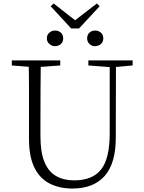

<svg xmlns="http://www.w3.org/2000/svg" viewBox="-20 -1071 828 1106"><path d="M297 -805Q279 -805 264.5 -817.5Q250 -830 250 -850Q250 -871 264.5 -883Q279 -895 297 -895Q317 -895 330.5 -883Q344 -871 344 -850Q344 -830 330.5 -817.5Q317 -805 297 -805ZM528 -805Q509 -805 495.5 -817.5Q482 -830 482 -850Q482 -871 495.5 -883Q509 -895 528 -895Q547 -895 561 -883Q575 -871 575 -850Q575 -830 561 -817.5Q547 -805 528 -805ZM289 -1051 436 -936H389L538 -1051L554 -1035L435 -907H390L272 -1035ZM397 15Q322 15 265.5 -14Q209 -43 178 -106Q147 -169 147 -271V-387Q147 -472 147 -556Q147 -640 145 -723H215Q214 -641 213.5 -557Q213 -473 213 -387V-286Q213 -193 236.5 -137Q260 -81 304 -56.5Q348 -32 407 -32Q513 -32 562.5 -95Q612 -158 612 -303V-723H648L647 -278Q647 -130 583 -57.5Q519 15 397 15ZM48 -694V-723H327V-694L194 -684H175ZM489 -694V-723H744V-694L636 -684H618Z"/></svg>

Font: Noto Serif KR
Style: Regular
Weight: 200
Designer: Ryoko NISHIZUKA 西塚涼子 (kana & ideographs); Frank Grießhammer (Latin, Greek & Cyrillic); Wenlong ZHANG 张文龙 (bopomofo); San
Foundry: Adobe
Version: Version 2.001;hotconv 1.1.0;makeotfexe 2.6.0